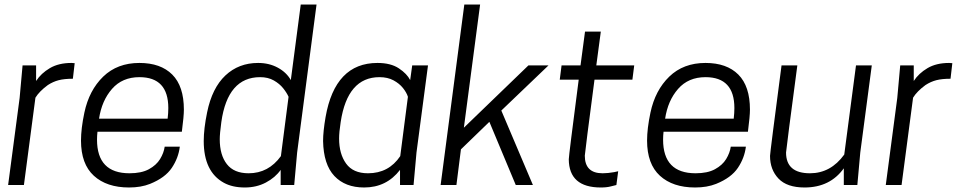

<svg xmlns="http://www.w3.org/2000/svg" viewBox="-20 -820 4263 851"><path d="M86 0H16L67 -386L80 -530H140V-461Q162 -495 201 -518Q240 -541 297 -541L311 -540L303 -471Q265 -471 240 -464.5Q215 -458 192 -443Q154 -415 137 -387Z M552 11Q453 11 396 -41Q339 -93 339 -197Q339 -250 354 -321Q375 -420 437.5 -480.5Q500 -541 598 -541Q692 -541 743.5 -489.5Q795 -438 795 -334Q795 -305 786 -236H412Q410 -218 410 -201Q410 -52 554 -52Q607 -52 640 -70Q673 -88 689.5 -115Q706 -142 710 -170H777Q771 -120 741.5 -76Q712 -32 645 -5Q605 11 552 11ZM723 -294Q726 -319 726 -341Q726 -478 598 -478Q522 -478 476.5 -426Q431 -374 419 -294Z M1065 11Q1010 11 972 -10Q883 -59 883 -195Q883 -249 898 -322Q920 -430 979 -485.5Q1038 -541 1124 -541Q1173 -541 1211.5 -520Q1250 -499 1269 -465L1313 -800H1383L1297 -144L1284 0H1224V-67Q1200 -33 1158.5 -11Q1117 11 1065 11ZM1082 -52Q1170 -52 1225 -128L1259 -391Q1251 -409 1235 -429Q1219 -449 1193.5 -463.5Q1168 -478 1133 -478Q989 -478 961 -279Q954 -227 954 -203Q954 -133 985.5 -92.5Q1017 -52 1082 -52Z M1877 -530H1807ZM1594 11Q1510 11 1462 -40Q1414 -91 1412 -195Q1412 -237 1423 -301Q1465 -541 1653 -541Q1712 -541 1748 -517Q1784 -493 1798 -465L1807 -530H1877L1826 -144L1813 0H1753V-67Q1693 11 1594 11ZM1611 -52Q1703 -52 1754 -128L1788 -391Q1782 -410 1766 -430Q1750 -450 1724 -464Q1698 -478 1662 -478Q1520 -478 1490 -279Q1483 -234 1483 -206Q1483 -138 1514 -95Q1545 -52 1611 -52Z M2342 0H2266L2149 -280L2023 -158L2003 0H1933L2038 -800H2108L2036 -254L2322 -530H2411L2202 -330Z M2643 11Q2502 11 2501 -114Q2501 -129 2545 -467H2461L2469 -530H2553L2573 -680H2643L2623 -530H2791L2783 -467H2615Q2574 -155 2572 -130Q2572 -52 2651 -52Q2674 -52 2702 -57L2720 -61L2712 0L2688 6Q2670 11 2643 11Z M3061 11Q2962 11 2905 -41Q2848 -93 2848 -197Q2848 -250 2863 -321Q2884 -420 2946.5 -480.5Q3009 -541 3107 -541Q3201 -541 3252.5 -489.5Q3304 -438 3304 -334Q3304 -305 3295 -236H2921Q2919 -218 2919 -201Q2919 -52 3063 -52Q3116 -52 3149 -70Q3182 -88 3198.5 -115Q3215 -142 3219 -170H3286Q3280 -120 3250.5 -76Q3221 -32 3154 -5Q3114 11 3061 11ZM3232 -294Q3235 -319 3235 -341Q3235 -478 3107 -478Q3031 -478 2985.5 -426Q2940 -374 2928 -294Z M3546 11Q3468 11 3430.5 -28.5Q3393 -68 3393 -129Q3393 -142 3444 -530H3514Q3466 -169 3464 -144Q3464 -52 3570 -52Q3662 -52 3722 -135L3774 -530H3844L3793 -144L3780 0H3720V-74Q3659 11 3546 11Z M3976 0H3906L3957 -386L3970 -530H4030V-461Q4052 -495 4091 -518Q4130 -541 4187 -541L4201 -540L4193 -471Q4155 -471 4130 -464.5Q4105 -458 4082 -443Q4044 -415 4027 -387Z"/></svg>

Font: Tanohe Sans
Style: Italic
Weight: 400
Designer: Village Type and Design LLC & Cristiano Sobral
Foundry: Cooper Hewitt Smithsonian Design Museum
Version: Version 1.00;September 29, 2021;FontCreator 13.0.0.2655 64-b